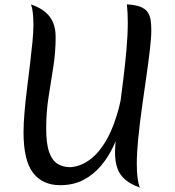

<svg xmlns="http://www.w3.org/2000/svg" viewBox="-20 -822 795 873"><path d="M233 -653Q233 -586 222.5 -518.5Q212 -451 201 -382Q190 -313 190 -239Q190 -167 204 -129Q218 -91 242.5 -76.5Q267 -62 298 -62Q318 -62 344.5 -71.5Q371 -81 400.5 -105.5Q430 -130 458.5 -176Q487 -222 510 -294.5Q533 -367 547 -472Q561 -577 561 -720L564 -388Q554 -329 537.5 -270.5Q521 -212 497 -160Q473 -108 438.5 -67.5Q404 -27 358.5 -3.5Q313 20 254 20Q173 20 130 -36.5Q87 -93 87 -220Q87 -260 91.5 -312Q96 -364 103 -420Q110 -476 116.5 -530.5Q123 -585 127.5 -631Q132 -677 132 -707Q132 -772 121 -802Q161 -788 185.5 -767.5Q210 -747 221.5 -719Q233 -691 233 -653ZM668 -684Q668 -652 661.5 -596Q655 -540 645 -471Q635 -402 625 -330Q615 -258 608.5 -192.5Q602 -127 602 -78Q602 -2 616 31Q574 16 549 -5.5Q524 -27 513.5 -57.5Q503 -88 503 -129Q503 -160 509 -211.5Q515 -263 523.5 -327Q532 -391 540.5 -460Q549 -529 555 -596Q561 -663 561 -720Q561 -741 560 -762Q559 -783 557 -802Q596 -800 618.5 -791Q641 -782 651.5 -766.5Q662 -751 665 -730.5Q668 -710 668 -684Z"/></svg>

Font: Merienda
Style: Regular
Weight: 400
Designer: Eduardo Rodriguez Tunni
Foundry: Eduardo Rodriguez Tunni
Version: Version 2.001